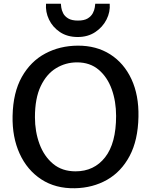

<svg xmlns="http://www.w3.org/2000/svg" viewBox="-20 -994 804 1022"><path d="M379 8Q275.5 10 200 -39.2Q124.5 -88.5 84.5 -176.2Q44.5 -264 47 -377Q49.5 -501.5 96.2 -584.5Q143 -667.5 220.8 -709Q298.5 -750.5 394 -751Q493 -751.5 566.5 -704.8Q640 -658 679.8 -572.5Q719.5 -487 717 -372Q714.5 -247.5 670 -163.8Q625.5 -80 550 -37Q474.5 6 379 8ZM382 -82Q481 -82 539.5 -156.8Q598 -231.5 598 -377Q598 -454 574.8 -518.8Q551.5 -583.5 505.2 -622.8Q459 -662 390 -662Q329.5 -662 278.5 -631Q227.5 -600 196.8 -535.5Q166 -471 166 -370Q166 -293.5 190.2 -227.8Q214.5 -162 262.5 -122Q310.5 -82 382 -82ZM394 -797Q338.5 -797 299.2 -823.2Q260 -849.5 240.8 -890Q221.5 -930.5 225 -974H304Q304.5 -968.5 306.2 -954.2Q308 -940 316 -923.8Q324 -907.5 342.8 -896Q361.5 -884.5 395 -884.5Q428.5 -884.5 447 -896Q465.5 -907.5 474 -923.8Q482.5 -940 484.5 -954.2Q486.5 -968.5 487 -974H564Q567.5 -930.5 547 -890Q526.5 -849.5 487 -823.2Q447.5 -797 394 -797Z"/></svg>

Font: Tracken
Style: Regular
Weight: 400
Designer: Eben Sorkin
Foundry: Eben Sorkin
Version: Version 2.001